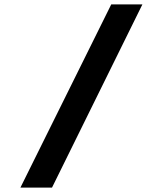

<svg xmlns="http://www.w3.org/2000/svg" viewBox="-20 -720 763 875"><path d="M73 135 487 -700H629L217 135Z"/></svg>

Font: Lexend Mega Medium
Style: Regular
Weight: 500
Version: Version 1.007